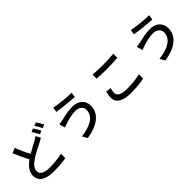

<svg xmlns="http://www.w3.org/2000/svg" viewBox="249 -2140 3502 3502"><g transform="rotate(-45 2000.0 -388.5)"><path d="M702 -653C680 -634 655 -620 623 -601C573 -572 492 -533 412 -485C370 -561 322 -662 283 -768L185 -728C230 -622 280 -511 325 -429C225 -357 158 -276 158 -171C158 -14 299 42 489 42C615 42 725 31 803 17L804 -95C723 -76 590 -61 485 -61C338 -61 265 -106 265 -182C265 -254 319 -315 407 -372C500 -434 603 -481 667 -514C699 -531 726 -545 752 -561ZM705 -756C732 -718 764 -658 785 -618L850 -646C830 -685 794 -747 769 -783ZM819 -798C847 -761 879 -704 900 -661L965 -689C947 -726 909 -788 883 -825Z M1700 -332C1700 -165 1538 -78 1297 -49L1353 48C1617 10 1810 -116 1810 -328C1810 -475 1703 -558 1555 -558C1442 -558 1331 -528 1259 -512C1229 -505 1191 -499 1162 -496L1192 -383C1218 -392 1251 -405 1280 -414C1336 -430 1433 -463 1544 -463C1641 -463 1700 -407 1700 -332ZM1299 -789 1284 -695C1396 -675 1601 -655 1713 -648L1729 -745C1629 -745 1411 -765 1299 -789Z M2231 -606C2310 -599 2395 -595 2496 -595C2588 -595 2702 -602 2769 -607V-712C2697 -704 2591 -698 2495 -698C2394 -698 2303 -702 2231 -710V-606ZM2188 -313C2179 -274 2168 -227 2168 -173C2168 -44 2283 26 2495 26C2634 26 2756 12 2834 -7L2833 -117C2752 -94 2626 -79 2491 -79C2340 -79 2273 -128 2273 -196C2273 -232 2280 -265 2291 -303L2188 -313Z M3700 -332C3700 -165 3538 -78 3297 -49L3353 48C3617 10 3810 -116 3810 -328C3810 -475 3703 -558 3555 -558C3442 -558 3331 -528 3259 -512C3229 -505 3191 -499 3162 -496L3192 -383C3218 -392 3251 -405 3280 -414C3336 -430 3433 -463 3544 -463C3641 -463 3700 -407 3700 -332ZM3299 -789 3284 -695C3396 -675 3601 -655 3713 -648L3729 -745C3629 -745 3411 -765 3299 -789Z"/></g></svg>

Font: Noto Sans T Chinese Medium
Style: Regular
Weight: 500
Designer: Ryoko NISHIZUKA (kana & ideographs); Paul D. Hunt (Latin, Greek & Cyrillic); Wenlong ZHANG (bopomofo); Sandoll Communica
Foundry: Adobe Systems Incorporated
Version: Version 1.000;PS 1;hotconv 1.0.78;makeotf.lib2.5.61930